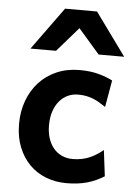

<svg xmlns="http://www.w3.org/2000/svg" viewBox="-55 -823 610 877"><g transform="rotate(5 249.5 -384.5)"><path d="M428.7 -350.1Q412.1 -361.3 397.2 -369.9Q382.3 -378.4 367.4 -384Q352.5 -389.6 336.4 -392.6Q320.3 -395.5 301.3 -395.5Q275.9 -395.5 253.9 -385.3Q231.9 -375 215.6 -355.5Q199.2 -335.9 189.9 -307.9Q180.7 -279.8 180.7 -244.1Q180.7 -211.9 189.2 -185.3Q197.8 -158.7 213.4 -139.9Q229 -121.1 251.5 -110.6Q273.9 -100.1 301.3 -100.1Q323.2 -100.1 341.8 -103.8Q360.4 -107.4 377 -114.3Q393.6 -121.1 408.9 -130.9Q424.3 -140.6 440.4 -153.3L455.1 -34.2Q436.5 -22.9 417.5 -14.2Q398.4 -5.4 377.4 0.5Q356.4 6.3 333 9.3Q309.6 12.2 282.2 12.2Q232.9 12.2 189.5 -4.4Q146 -21 113.8 -53.2Q81.5 -85.4 62.7 -132.3Q43.9 -179.2 43.9 -239.3Q43.9 -296.4 62 -345.5Q80.1 -394.5 113.3 -430.7Q146.5 -466.8 193.6 -487.3Q240.7 -507.8 298.8 -507.8Q347.7 -507.8 385.5 -497.6Q423.3 -487.3 450.2 -473.1ZM378.4 -585.9 280.8 -698.2 183.1 -585.9H65.9L207.5 -781.2H354L495.6 -585.9Z"/></g></svg>

Font: Andika New Basic
Style: Bold
Weight: 700
Designer: Victor Gaultney, Annie Olsen, Pablo Ugerman
Foundry: SIL International
Version: Version 5.500; ttfautohint (v1.8.3)